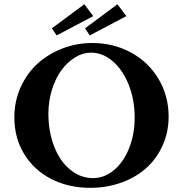

<svg xmlns="http://www.w3.org/2000/svg" viewBox="-20 -881 871 914"><path d="M249.5 -712.4 227.1 -746.1 381.3 -860.8 423.8 -804.2ZM407.2 -712.4 384.8 -746.1 539.1 -860.8 581.5 -804.2ZM409.2 13.2Q306.6 13.2 224.4 -28.8Q142.1 -70.8 95.2 -147.5Q48.3 -224.1 48.3 -322.3Q48.3 -399.4 78.6 -466.3Q108.9 -533.2 159.7 -578.9Q210.4 -624.5 277.8 -650.4Q345.2 -676.3 418.5 -676.3Q520 -676.3 603.3 -631.1Q686.5 -585.9 734.6 -505.4Q782.7 -424.8 782.7 -325.7Q782.7 -252.9 754.6 -189.7Q726.6 -126.5 677.5 -82Q628.4 -37.6 558.8 -12.2Q489.3 13.2 409.2 13.2ZM423.3 -33.2Q477.1 -33.2 522.7 -71.3Q568.4 -109.4 594.7 -175.8Q621.1 -242.2 621.1 -321.3Q621.1 -405.3 593 -476.6Q564.9 -547.9 517.1 -589.1Q469.2 -630.4 412.6 -630.4Q374 -630.4 337.2 -607.7Q300.3 -585 272.5 -546.9Q244.6 -508.8 227.5 -454.3Q210.4 -399.9 210.4 -340.3Q210.4 -255.4 237.3 -185.3Q264.2 -115.2 313 -74.2Q361.8 -33.2 423.3 -33.2Z"/></svg>

Font: Elstob 6pt SemiBold
Style: Regular
Weight: 600
Designer: Peter S. Baker
Version: Version 1.015